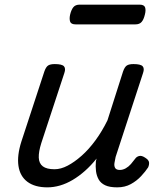

<svg xmlns="http://www.w3.org/2000/svg" viewBox="-20 -791 687 827"><path d="M184 16Q130 16 98 -8Q66 -32 59.5 -76.5Q53 -121 72 -181L171 -483Q178 -503 187.5 -509Q197 -515 216 -515Q247 -515 255.5 -505.5Q264 -496 257 -476L158 -175Q146 -137 147 -112Q148 -87 164.5 -74.5Q181 -62 215 -62Q242 -62 271.5 -77.5Q301 -93 332 -120.5Q363 -148 391.5 -187Q420 -226 443 -273L510 -483Q517 -503 526.5 -509Q536 -515 555 -515Q586 -515 594.5 -505.5Q603 -496 596 -476L478 -115Q475 -102 473 -89Q471 -76 476 -67.5Q481 -59 496 -59Q509 -59 521.5 -66Q534 -73 544 -84.5Q554 -96 562 -107Q568 -116 579 -119Q590 -122 605 -112Q621 -102 622 -91.5Q623 -81 618 -70Q607 -53 588 -32.5Q569 -12 543.5 2Q518 16 485 16Q452 16 433 7Q414 -2 405 -18Q396 -34 393.5 -54Q391 -74 393 -96L396 -108Q372 -78 346 -55Q320 -32 293 -16Q266 0 238.5 8Q211 16 184 16ZM306 -686Q286 -686 282 -698Q278 -710 282 -728Q287 -749 296 -760Q305 -771 323 -771H581Q601 -771 605 -759Q609 -747 604 -728Q599 -707 590 -696.5Q581 -686 563 -686Z"/></svg>

Font: Playwrite HR
Style: Regular
Weight: 400
Designer: Veronika Burian, José Scaglione
Foundry: TypeTogether
Version: Version 1.002